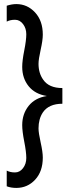

<svg xmlns="http://www.w3.org/2000/svg" viewBox="-20 -733 374 942"><path d="M190 40Q190 108 152.5 148.5Q115 189 60 189Q34 189 13 181V104Q30 113 53.5 113Q77 113 93 92Q109 71 109 42Q109 13 99 -38Q89 -89 89 -119Q89 -174 120.5 -213.5Q152 -253 210 -262Q152 -271 120.5 -310Q89 -349 89 -405Q89 -435 99 -485.5Q109 -536 109 -565Q109 -594 93 -615Q77 -636 53.5 -636Q30 -636 13 -627V-705Q39 -713 60 -713Q114 -713 152 -672Q190 -631 190 -563Q190 -536 179.5 -489Q169 -442 169 -420Q169 -374 192 -342Q220 -301 286 -301V-224Q219 -224 190 -181Q169 -149 169 -103Q169 -81 179.5 -34Q190 13 190 40Z"/></svg>

Font: Hind Colombo
Style: Regular
Weight: 400
Designer: Jyotish Sonowal, Aditi Pimprikar
Foundry: Indian Type Foundry
Version: Version 1.000;PS 1.0;hotconv 1.0.86;makeotf.lib2.5.63406; tt